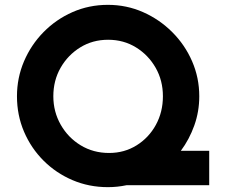

<svg xmlns="http://www.w3.org/2000/svg" viewBox="-20 -764 933 792"><path d="M50 -367Q50 -443 79 -511Q108 -579 159.5 -631.5Q211 -684 279 -714Q347 -744 425 -744Q502 -744 570 -714Q638 -684 690.5 -631.5Q743 -579 772.5 -511Q802 -443 802 -367Q802 -304 781.5 -246.5Q761 -189 726 -142H843V0H502Q464 8 425 8Q347 8 279 -21Q211 -50 159.5 -101.5Q108 -153 79 -221Q50 -289 50 -367ZM200 -367Q200 -303 230.5 -249.5Q261 -196 313 -164.5Q365 -133 430 -133Q493 -133 543.5 -164.5Q594 -196 623 -249Q652 -302 652 -367Q652 -432 622 -484.5Q592 -537 541 -568.5Q490 -600 426 -600Q362 -600 311 -568.5Q260 -537 230 -484.5Q200 -432 200 -367Z"/></svg>

Font: Synthetic
Style: Bold
Weight: 700
Designer: Santiago Orozco
Foundry: Typemade
Version: Version 2.000; ttfautohint (v1.8.4.7-5d5b)